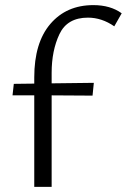

<svg xmlns="http://www.w3.org/2000/svg" viewBox="-20 -731 496 751"><path d="M345 -711Q412 -711 456 -679L427 -628Q378 -662 324 -662Q243 -662 212.5 -597.5Q182 -533 182 -446V-405L347 -407L342 -357L182 -358V0H114V-358H29L34 -403L114 -404V-428Q114 -564 177 -637.5Q240 -711 345 -711Z"/></svg>

Font: LXGW Bright GB
Style: Regular
Weight: 400
Designer: Christian Thalmann (Catharsis Fonts)
Foundry: LXGW / Christian Thalmann (Catharsis Fonts) / Fontworks Inc.
Version: Version 5.510